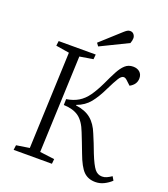

<svg xmlns="http://www.w3.org/2000/svg" viewBox="-164 -1030 1013 1159"><g transform="rotate(20 342.5 -450.5)"><path d="M248 -396Q293 -403 325 -422.5Q357 -442 381.5 -476.5Q406 -511 431 -563Q453 -611 471.5 -646Q490 -681 511 -700Q532 -719 562 -719Q589 -719 605 -704.5Q621 -690 621 -665Q621 -625 580 -603L551 -630Q540 -640 530 -640Q515 -640 499.5 -615Q484 -590 459 -539Q431 -480 400 -441.5Q369 -403 317 -384V-381Q378 -373 414.5 -343Q451 -313 473 -257Q485 -228 495.5 -202.5Q506 -177 518 -144Q544 -79 563 -55Q582 -31 611 -31Q626 -31 640.5 -37.5Q655 -44 671 -55L685 -31Q665 -12 639 1Q613 14 584 14Q537 14 508 -15Q479 -44 451 -120Q437 -156 426.5 -184Q416 -212 404 -241Q380 -304 344 -330Q308 -356 247 -358ZM168 -665 82 -679 86 -710H324L321 -679L235 -665L210 -43L304 -31L301 0H55L59 -31L143 -44ZM434 -895Q444 -904 452.5 -909.5Q461 -915 471 -915Q487 -915 495.5 -904Q504 -893 504 -880Q504 -865 497 -847L321 -761L307 -780Z"/></g></svg>

Font: Literata 36pt Light
Style: Italic
Weight: 300
Italic angle: -2°
Designer: Latin by Veronika Burian and Jose Scaglione. Greek by Irene Vlachou. Cyrillic by Vera Evstafieva
Foundry: TypeTogether
Version: Version 3.002